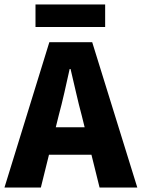

<svg xmlns="http://www.w3.org/2000/svg" viewBox="-28 -840 635 860"><path d="M-8 0 193 -651H385L587 0H418L338 -323Q325 -371 312.5 -426Q300 -481 288 -531H284Q273 -481 260.5 -426Q248 -371 235 -323L155 0ZM130 -147V-270H446V-147ZM131 -719V-820H443V-719Z"/></svg>

Font: Source Sans 3 ExtraBold
Style: Regular
Weight: 800
Designer: Paul D. Hunt
Foundry: Adobe
Version: Version 3.052;hotconv 1.1.0;makeotfexe 2.6.0